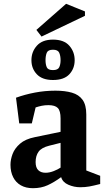

<svg xmlns="http://www.w3.org/2000/svg" viewBox="-20 -978 559 1008"><path d="M153 10Q116 10 89.5 -5Q63 -20 49 -48Q35 -76 35 -113Q35 -140 46 -169.5Q57 -199 85 -223.5Q113 -248 163 -258L298 -286V-356Q298 -396 283.5 -411Q269 -426 234 -426Q215 -426 198.5 -422.5Q182 -419 167 -414L147 -330H81L64 -465Q111 -482 163.5 -492Q216 -502 271 -502Q321 -502 357.5 -491.5Q394 -481 413.5 -454Q433 -427 433 -377V-83L506 -55V-12Q471 -3 449 1Q427 5 401 5Q369 5 339 -8Q309 -21 301 -48Q264 -21 230 -5.5Q196 10 153 10ZM219 -71Q240 -71 262.5 -80Q285 -89 298 -98V-228L238 -213Q198 -203 182.5 -181.5Q167 -160 167 -127Q167 -98 181 -84.5Q195 -71 219 -71ZM258 -558Q202 -558 173.5 -588Q145 -618 145 -662Q145 -706 173.5 -738Q202 -770 258 -770Q316 -770 344 -738Q372 -706 372 -662Q372 -618 344 -588Q316 -558 258 -558ZM258 -610Q284 -610 291 -625Q298 -640 298 -662Q298 -685 291 -701Q284 -717 258 -717Q232 -717 225.5 -701Q219 -685 219 -662Q219 -640 225.5 -625Q232 -610 258 -610ZM198 -786 171 -821 327 -958 426 -918V-895Z"/></svg>

Font: Manuale
Style: Bold
Weight: 700
Version: Version 1.002